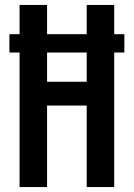

<svg xmlns="http://www.w3.org/2000/svg" viewBox="-20 -755 540 775"><path d="M59 0V-543H18V-617H59V-735H170V-617H330V-735H441V-617H482V-543H441V0H330V-329H170V0ZM170 -425H330V-543H170Z"/></svg>

Font: Iosevka Fixed
Style: Bold
Weight: 700
Monospace: yes
Designer: Belleve Invis
Foundry: Belleve Invis
Version: Version 32.3.0